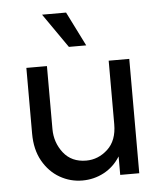

<svg xmlns="http://www.w3.org/2000/svg" viewBox="-47 -646 595 697"><g transform="rotate(-5 250.0 -298.0)"><path d="M225.7 8.3Q181.9 8.3 143.8 -13.5Q105.6 -35.4 81.9 -77.1Q58.3 -118.8 58.3 -177.1V-416.7H133.3V-187.5Q133.3 -138.2 162.8 -100.3Q192.4 -62.5 245.8 -62.5Q289.6 -62.5 324 -94.1Q358.3 -125.7 358.3 -185.4V-416.7H433.3V0H363.9V-67.4Q341 -30.6 304.5 -11.1Q268.1 8.3 225.7 8.3ZM218.8 -479.2 131.9 -604.2H219.4L281.9 -479.2Z"/></g></svg>

Font: co2trust
Style: Regular
Weight: 400
Designer: Kristian Moeller
Foundry: Dicotype
Version: Version 1.000